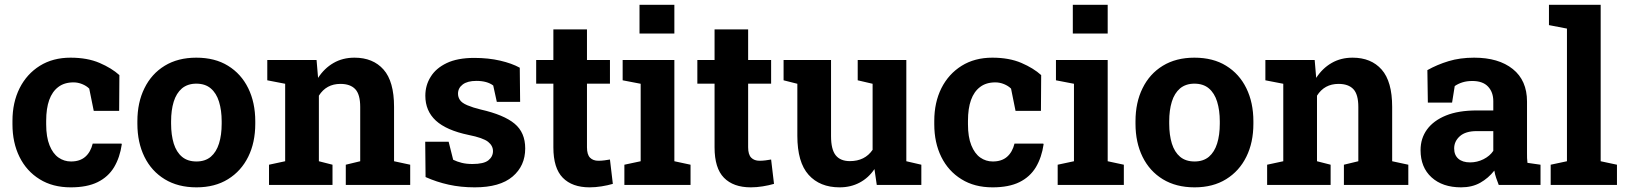

<svg xmlns="http://www.w3.org/2000/svg" viewBox="-20 -782 6874 812"><path d="M279.3 10.3Q202.6 10.3 147.9 -23.9Q92.3 -58.1 62.5 -118.4Q32.7 -178.7 32.7 -256.3V-271Q32.7 -348.6 63 -409.2Q93.3 -469.2 148.4 -503.7Q203.6 -538.1 278.3 -538.1Q349.6 -538.1 401.1 -515.9Q452.6 -493.7 484.9 -464.4L483.9 -313H376.5L357.4 -407.2Q345.7 -418.9 327.6 -426.3Q309.6 -433.6 291 -433.6Q252 -433.6 226.6 -414.1Q175.3 -375.5 175.3 -271V-256.3Q175.3 -202.6 189.5 -167.5Q203.6 -132.3 227.3 -115.7Q251 -99.1 280.3 -99.1Q317.9 -99.1 340.6 -118.9Q363.3 -138.7 372.1 -174.8H493.7L495.1 -171.9Q487.3 -116.7 462.4 -74.7Q437.5 -33.7 392.8 -11.7Q348.1 10.3 279.3 10.3Z M811 10.3Q732.9 10.3 676.8 -23.9Q620.6 -58.1 590.8 -118.9Q561 -179.7 561 -258.8V-269Q561 -348.6 590.8 -408.7Q620.6 -469.7 676.5 -503.9Q732.4 -538.1 810.1 -538.1Q889.2 -538.1 944.3 -503.9Q1000 -469.7 1029.8 -408.9Q1059.6 -348.1 1059.6 -269V-258.8Q1059.6 -179.2 1029.8 -119.1Q1000 -58.6 944.3 -24.2Q888.7 10.3 811 10.3ZM811 -99.1Q847.7 -99.1 871.6 -119.1Q895 -139.2 906.2 -175Q917.5 -210.9 917.5 -258.8V-269Q917.5 -315.4 906.2 -352.1Q895 -388.2 871.3 -408.2Q847.7 -428.2 810.1 -428.2Q773.9 -428.2 749.5 -408.2Q725.6 -387.7 714.6 -351.8Q703.6 -315.9 703.6 -269V-258.8Q703.6 -211.4 714.8 -174.8Q726.1 -138.7 749.8 -118.9Q773.4 -99.1 811 -99.1Z M1386.2 -85.4V0H1117.7V-85.4L1186 -100.1V-427.7L1110.4 -442.4V-528.3H1318.8L1325.2 -452.6Q1351.6 -493.2 1390.4 -515.6Q1429.2 -538.1 1479 -538.1Q1557.6 -538.1 1602.1 -487.8Q1646.5 -437.5 1646.5 -330.1V-100.1L1714.8 -85.4V0H1442.4V-85.4L1503.4 -100.1V-329.6Q1503.4 -382.8 1482.4 -405Q1461.4 -427.2 1419.9 -427.2Q1359.9 -427.2 1328.6 -377.4V-100.1Z M1987.8 10.3Q1928.7 10.3 1877.7 -1Q1826.7 -12.2 1779.8 -33.2L1778.3 -182.6H1877.4L1896.5 -106.4Q1913.1 -98.1 1932.9 -93.3Q1952.6 -88.4 1978 -88.4Q2025.9 -88.4 2045.4 -104Q2064.9 -119.6 2064.9 -143.1Q2064.9 -165.5 2044.4 -182.1Q2022.9 -199.2 1961.4 -211.4Q1867.7 -231 1823.2 -272Q1778.8 -313 1778.8 -377Q1778.8 -421.4 1801.3 -457Q1823.2 -493.2 1868.9 -515.1Q1914.6 -537.1 1985.8 -537.1Q2045.4 -537.1 2095 -525.6Q2144.5 -514.2 2178.2 -495.6L2179.7 -351.1H2081.1L2065.9 -420.4Q2040 -439.9 1994.6 -439.9Q1957 -439.9 1937 -424.8Q1917 -409.7 1917 -385.7Q1917 -372.1 1924.3 -360.4Q1932.1 -347.2 1956.3 -336.9Q1980.5 -326.7 2013.2 -318.8Q2111.3 -296.4 2156.2 -259Q2201.2 -221.7 2201.2 -154.3Q2201.2 -80.6 2147.7 -35.2Q2094.2 10.3 1987.8 10.3Z M2473.6 10.3Q2399.9 10.3 2360.1 -30.3Q2320.3 -70.8 2320.3 -158.7V-428.2H2247.6V-528.3H2320.3V-657.7H2462.4V-528.3H2559.6V-428.2H2462.4V-159.2Q2462.4 -128.4 2475.3 -115.2Q2488.3 -102.1 2510.7 -102.1Q2522.5 -102.1 2536.1 -103.8Q2549.8 -105.5 2559.6 -107.4L2571.8 -4.4Q2549.8 2 2524.2 6.1Q2498.5 10.3 2473.6 10.3Z M2832 -761.7V-640.1H2684.6V-761.7ZM2900.4 -85.4V0H2620.6V-85.4L2689.5 -100.1V-427.7L2613.3 -442.4V-528.3H2832V-100.1Z M3155.3 10.3Q3081.5 10.3 3041.7 -30.3Q3002 -70.8 3002 -158.7V-428.2H2929.2V-528.3H3002V-657.7H3144V-528.3H3241.2V-428.2H3144V-159.2Q3144 -128.4 3157 -115.2Q3169.9 -102.1 3192.4 -102.1Q3204.1 -102.1 3217.8 -103.8Q3231.4 -105.5 3241.2 -107.4L3253.4 -4.4Q3231.4 2 3205.8 6.1Q3180.2 10.3 3155.3 10.3Z M3530.8 10.3Q3447.3 10.3 3399.7 -42.7Q3352.1 -95.7 3352.1 -207.5V-427.7L3293.9 -442.4V-528.3H3494.6V-206.5Q3494.6 -149.9 3514.4 -125.2Q3534.2 -100.6 3574.2 -100.6Q3637.7 -100.6 3670.4 -148.4V-427.7L3607.4 -442.4V-528.3H3813V-100.1L3876.5 -85.4V0H3688L3678.2 -66.9Q3653.3 -29.8 3615.7 -9.8Q3578.1 10.3 3530.8 10.3Z M4177.7 10.3Q4101.1 10.3 4046.4 -23.9Q3990.7 -58.1 3960.9 -118.4Q3931.2 -178.7 3931.2 -256.3V-271Q3931.2 -348.6 3961.4 -409.2Q3991.7 -469.2 4046.9 -503.7Q4102.1 -538.1 4176.8 -538.1Q4248 -538.1 4299.6 -515.9Q4351.1 -493.7 4383.3 -464.4L4382.3 -313H4274.9L4255.9 -407.2Q4244.1 -418.9 4226.1 -426.3Q4208 -433.6 4189.5 -433.6Q4150.4 -433.6 4125 -414.1Q4073.7 -375.5 4073.7 -271V-256.3Q4073.7 -202.6 4087.9 -167.5Q4102.1 -132.3 4125.7 -115.7Q4149.4 -99.1 4178.7 -99.1Q4216.3 -99.1 4239 -118.9Q4261.7 -138.7 4270.5 -174.8H4392.1L4393.6 -171.9Q4385.7 -116.7 4360.8 -74.7Q4335.9 -33.7 4291.3 -11.7Q4246.6 10.3 4177.7 10.3Z M4664.6 -761.7V-640.1H4517.1V-761.7ZM4732.9 -85.4V0H4453.1V-85.4L4522 -100.1V-427.7L4445.8 -442.4V-528.3H4664.6V-100.1Z M5032.2 10.3Q4954.1 10.3 4897.9 -23.9Q4841.8 -58.1 4812 -118.9Q4782.2 -179.7 4782.2 -258.8V-269Q4782.2 -348.6 4812 -408.7Q4841.8 -469.7 4897.7 -503.9Q4953.6 -538.1 5031.2 -538.1Q5110.4 -538.1 5165.5 -503.9Q5221.2 -469.7 5251 -408.9Q5280.8 -348.1 5280.8 -269V-258.8Q5280.8 -179.2 5251 -119.1Q5221.2 -58.6 5165.5 -24.2Q5109.9 10.3 5032.2 10.3ZM5032.2 -99.1Q5068.8 -99.1 5092.8 -119.1Q5116.2 -139.2 5127.4 -175Q5138.7 -210.9 5138.7 -258.8V-269Q5138.7 -315.4 5127.4 -352.1Q5116.2 -388.2 5092.5 -408.2Q5068.8 -428.2 5031.2 -428.2Q4995.1 -428.2 4970.7 -408.2Q4946.8 -387.7 4935.8 -351.8Q4924.8 -315.9 4924.8 -269V-258.8Q4924.8 -211.4 4936 -174.8Q4947.3 -138.7 4970.9 -118.9Q4994.6 -99.1 5032.2 -99.1Z M5607.4 -85.4V0H5338.9V-85.4L5407.2 -100.1V-427.7L5331.5 -442.4V-528.3H5540L5546.4 -452.6Q5572.8 -493.2 5611.6 -515.6Q5650.4 -538.1 5700.2 -538.1Q5778.8 -538.1 5823.2 -487.8Q5867.7 -437.5 5867.7 -330.1V-100.1L5936 -85.4V0H5663.6V-85.4L5724.6 -100.1V-329.6Q5724.6 -382.8 5703.6 -405Q5682.6 -427.2 5641.1 -427.2Q5581.1 -427.2 5549.8 -377.4V-100.1Z M6159.2 10.3Q6080.6 10.3 6034.2 -32Q5987.8 -74.2 5987.8 -147Q5987.8 -196.8 6015.1 -234.4Q6042.5 -272 6095.2 -293.5Q6147.9 -314.9 6225.6 -314.9H6295.4V-354Q6295.4 -392.1 6273.2 -415.8Q6251 -439.5 6206.5 -439.5Q6183.6 -439.5 6165.3 -433.8Q6147 -428.2 6132.3 -418L6121.1 -348.1H6018.6L6016.6 -485.4Q6058.1 -508.8 6106.4 -523.4Q6154.8 -538.1 6214.4 -538.1Q6317.9 -538.1 6377.9 -490Q6438 -441.9 6438 -352.5V-134.8Q6438 -124 6438.2 -113.5Q6438.5 -103 6439.9 -93.3L6495.1 -85.4V0H6318.4Q6313 -13.7 6307.6 -29.3Q6302.2 -44.9 6299.8 -60.5Q6274.4 -28.3 6240 -9Q6205.6 10.3 6159.2 10.3ZM6197.3 -95.2Q6227.1 -95.2 6253.9 -108.6Q6280.8 -122.1 6295.4 -144V-227.5H6225.1Q6178.2 -227.5 6154.1 -206.1Q6129.9 -184.6 6129.9 -154.3Q6129.9 -126 6147.7 -110.6Q6165.5 -95.2 6197.3 -95.2Z M6818.4 -85.4V0H6538.1V-85.4L6606.9 -100.1V-661.1L6530.8 -675.8V-761.7H6749.5V-100.1Z"/></svg>

Font: Hanuman
Style: Bold
Weight: 700
Designer: Danh Hong
Version: Version 8.002; ttfautohint (v1.8.3)